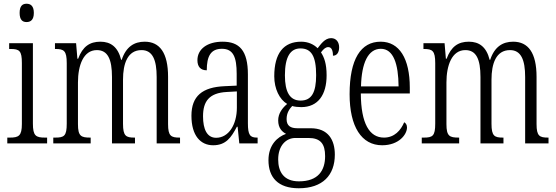

<svg xmlns="http://www.w3.org/2000/svg" viewBox="-20 -767 2975 1027"><path d="M122 -649C144 -649 161 -661 161 -698C161 -735 144 -747 122 -747C100 -747 85 -735 85 -698C85 -661 100 -649 122 -649ZM19 0H232V-31H221C172 -31 156 -40 156 -106V-536H29V-505H37C84 -505 97 -495 97 -430V-104C97 -40 80 -31 32 -31H19Z M265 0H465V-31H463C414 -31 397 -38 397 -103V-326C397 -417 426 -499 498 -499C556 -499 579 -451 579 -355V0H702V-31H699C654 -31 638 -39 638 -105V-341C638 -426 662 -499 737 -499C796 -499 818 -447 818 -355V0H943V-31H941C895 -31 879 -39 879 -103V-356C879 -485 834 -544 754 -544C698 -544 654 -517 631 -447H628C611 -516 572 -544 517 -544C460 -544 422 -518 398 -453H394L387 -536H274V-505H276C322 -505 337 -496 337 -429V-106C337 -39 323 -31 275 -31H265Z M1120 10C1189 10 1217 -32 1247 -89H1251L1260 0H1358V-31H1355C1318 -31 1306 -44 1306 -108V-369C1306 -497 1260 -544 1171 -544C1088 -544 1036 -504 1036 -445C1036 -410 1053 -391 1086 -391C1086 -466 1107 -506 1167 -506C1228 -506 1246 -461 1246 -372V-309L1182 -306C1062 -301 1004 -253 1004 -148C1004 -41 1053 10 1120 10ZM1136 -30C1087 -30 1066 -76 1066 -145C1066 -225 1099 -270 1193 -275L1247 -278V-191C1247 -100 1203 -30 1136 -30Z M1578 240C1706 240 1771 170 1771 60C1771 -18 1736 -81 1642 -81H1571C1534 -81 1513 -94 1513 -130C1513 -163 1528 -184 1543 -200C1554 -196 1577 -194 1591 -194C1682 -194 1727 -261 1727 -364C1727 -427 1714 -460 1697 -487C1712 -507 1723 -515 1736 -515C1753 -515 1761 -498 1761 -469C1783 -469 1794 -488 1794 -514C1794 -540 1780 -563 1751 -563C1717 -563 1695 -529 1679 -509C1659 -529 1629 -544 1591 -544C1497 -544 1447 -482 1447 -359C1447 -292 1475 -235 1516 -211C1491 -190 1468 -161 1468 -123C1468 -82 1489 -62 1510 -51C1465 -35 1416 7 1416 90C1416 182 1467 240 1578 240ZM1588 -229C1530 -229 1504 -275 1504 -364C1504 -463 1533 -508 1587 -508C1645 -508 1671 -467 1671 -365C1671 -273 1647 -229 1588 -229ZM1579 203C1497 203 1468 151 1468 86C1468 11 1511 -29 1560 -29H1630C1694 -29 1719 2 1719 68C1719 144 1683 203 1579 203Z M2024 10C2114 10 2157 -48 2157 -85C2157 -100 2150 -109 2142 -113C2124 -70 2090 -31 2034 -31C1956 -31 1911 -106 1910 -267H2172V-298C2172 -454 2116 -544 2016 -544C1910 -544 1850 -451 1850 -263C1850 -89 1914 10 2024 10ZM2112 -305H1911C1914 -430 1949 -506 2017 -506C2085 -506 2111 -424 2112 -305Z M2236 0H2436V-31H2434C2385 -31 2368 -38 2368 -103V-326C2368 -417 2397 -499 2469 -499C2527 -499 2550 -451 2550 -355V0H2673V-31H2670C2625 -31 2609 -39 2609 -105V-341C2609 -426 2633 -499 2708 -499C2767 -499 2789 -447 2789 -355V0H2914V-31H2912C2866 -31 2850 -39 2850 -103V-356C2850 -485 2805 -544 2725 -544C2669 -544 2625 -517 2602 -447H2599C2582 -516 2543 -544 2488 -544C2431 -544 2393 -518 2369 -453H2365L2358 -536H2245V-505H2247C2293 -505 2308 -496 2308 -429V-106C2308 -39 2294 -31 2246 -31H2236Z"/></svg>

Font: Noto Serif Thai ExtraCondensed Light
Style: Regular
Weight: 300
Width: 2
Designer: Monotype Design Team
Foundry: Monotype Imaging Inc.
Version: Version 2.002